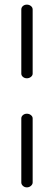

<svg xmlns="http://www.w3.org/2000/svg" viewBox="-20 -788 233 829"><path d="M121 -747V-470Q121 -462 113.5 -456Q106 -450 96 -450Q86 -450 79 -456Q72 -462 72 -470V-747Q72 -756 79 -762Q86 -768 96 -768Q106 -768 113.5 -762Q121 -756 121 -747ZM121 -277V0Q121 8 113.5 14.5Q106 21 96 21Q86 21 79 14.5Q72 8 72 0V-277Q72 -285 79 -291Q86 -297 96 -297Q106 -297 113.5 -291Q121 -285 121 -277Z"/></svg>

Font: Dosis
Style: Regular
Weight: 400
Designer: Edgar Tolentino, Pablo Impallari, Igino Marini
Foundry: Edgar Tolentino, Pablo Impallari, Igino Marini
Version: Version 1.007;Glyphs 3.1.1 (3134)